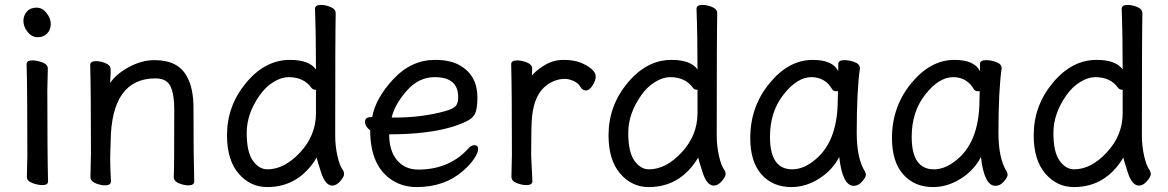

<svg xmlns="http://www.w3.org/2000/svg" viewBox="-20 -735 4739 779"><path d="M152 16Q133 16 111 7.5Q89 -1 89 -17L91 -105Q91 -368 88 -475Q88 -490 112 -490Q131 -490 152.5 -481.5Q174 -473 174 -457L172 -368Q172 -105 175 1Q175 16 152 16ZM75 -650Q75 -672 89 -688Q103 -704 128 -704Q152 -704 169 -682Q186 -660 186 -638Q186 -615 171.5 -599.5Q157 -584 133 -584Q109 -584 92 -605.5Q75 -627 75 -650Z M745 17Q726 17 705.5 8.5Q685 0 685 -17Q687 -34 687 -293Q687 -351 672 -384Q657 -417 611 -417Q432 -417 429 -162L427 -97Q427 -59 430 1Q430 17 407 17Q388 17 367.5 8.5Q347 0 347 -17L349 -115Q349 -364 346 -471Q346 -487 370 -487Q388 -487 408.5 -478.5Q429 -470 429 -453V-439Q427 -411 427 -398Q449 -433 501.5 -462Q554 -491 607 -491Q703 -491 738 -425Q765 -378 765 -297Q765 -105 768 1Q768 17 745 17Z M1065 -48Q1134 -48 1198 -117Q1262 -186 1262 -276V-367L1263 -369Q1263 -371 1259 -371Q1250 -371 1244 -378Q1213 -422 1151 -422Q1122 -422 1090 -402.5Q1058 -383 1034 -349Q981 -274 981 -196Q981 -118 1006 -83Q1031 -48 1065 -48ZM1064 24Q995 24 948 -31Q901 -86 901 -186Q901 -306 978.5 -399Q1056 -492 1156 -492Q1235 -492 1262 -453Q1262 -593 1258 -699Q1258 -715 1282 -715Q1301 -715 1321.5 -706.5Q1342 -698 1342 -681Q1340 -592 1340 -185Q1340 -143 1349 -102.5Q1358 -62 1373 -42Q1376 -36 1376 -28Q1376 -18 1360.5 0Q1345 18 1328 18Q1300 18 1282.5 -36Q1265 -90 1265 -96Q1193 24 1064 24Z M1581 -258Q1692 -258 1786 -284Q1820 -294 1829.5 -305.5Q1839 -317 1839 -341Q1839 -422 1744 -422Q1678 -422 1629.5 -366Q1581 -310 1569 -258ZM1670 24Q1617 24 1574 -2Q1482 -59 1482 -206Q1461 -222 1461 -241Q1461 -260 1486 -260H1490Q1504 -337 1576.5 -414.5Q1649 -492 1745 -492Q1809 -492 1847 -469Q1917 -428 1917 -340Q1917 -305 1911 -283.5Q1905 -262 1884 -249Q1863 -236 1817 -221Q1716 -190 1559 -190Q1559 -123 1591 -85Q1623 -47 1677 -47Q1800 -47 1877 -129Q1891 -146 1904 -146Q1920 -146 1920 -130Q1920 -117 1905 -93Q1890 -69 1859 -42Q1784 24 1670 24Z M2116 16Q2097 16 2076 7.5Q2055 -1 2055 -18L2057 -106Q2057 -367 2054 -474Q2054 -490 2078 -490Q2097 -490 2118 -481.5Q2139 -473 2139 -458Q2139 -436 2138 -428Q2149 -444 2184 -467Q2222 -492 2265 -492Q2307 -492 2334 -481.5Q2361 -471 2379 -456Q2397 -441 2397 -424Q2397 -408 2384 -388Q2371 -368 2358 -368Q2344 -368 2336 -381Q2327 -398 2307 -406.5Q2287 -415 2273 -415Q2233 -415 2199 -390Q2149 -354 2139 -265Q2135 -230 2135 -106L2140 0Q2140 16 2116 16Z M2613 -48Q2682 -48 2746 -117Q2810 -186 2810 -276V-367L2811 -369Q2811 -371 2807 -371Q2798 -371 2792 -378Q2761 -422 2699 -422Q2670 -422 2638 -402.5Q2606 -383 2582 -349Q2529 -274 2529 -196Q2529 -118 2554 -83Q2579 -48 2613 -48ZM2612 24Q2543 24 2496 -31Q2449 -86 2449 -186Q2449 -306 2526.5 -399Q2604 -492 2704 -492Q2783 -492 2810 -453Q2810 -593 2806 -699Q2806 -715 2830 -715Q2849 -715 2869.5 -706.5Q2890 -698 2890 -681Q2888 -592 2888 -185Q2888 -143 2897 -102.5Q2906 -62 2921 -42Q2924 -36 2924 -28Q2924 -18 2908.5 0Q2893 18 2876 18Q2848 18 2830.5 -36Q2813 -90 2813 -96Q2741 24 2612 24Z M3194 -48Q3236 -48 3277 -79Q3379 -153 3379 -330L3380 -365H3371Q3362 -365 3357 -372Q3328 -422 3272 -422Q3215 -422 3159.5 -352Q3104 -282 3104 -180Q3104 -48 3194 -48ZM3191 24Q3115 24 3069.5 -27.5Q3024 -79 3024 -175Q3024 -302 3102 -397Q3180 -492 3277 -492Q3359 -492 3381 -446V-475Q3381 -491 3406 -491Q3426 -491 3447.5 -483Q3469 -475 3469 -458Q3456 -368 3456 -195Q3456 -92 3490 -38Q3493 -32 3493 -25Q3493 -16 3478 1.5Q3463 19 3444 19Q3398 19 3385 -98Q3357 -44 3303 -10Q3249 24 3191 24Z M3769 -48Q3811 -48 3852 -79Q3954 -153 3954 -330L3955 -365H3946Q3937 -365 3932 -372Q3903 -422 3847 -422Q3790 -422 3734.5 -352Q3679 -282 3679 -180Q3679 -48 3769 -48ZM3766 24Q3690 24 3644.5 -27.5Q3599 -79 3599 -175Q3599 -302 3677 -397Q3755 -492 3852 -492Q3934 -492 3956 -446V-475Q3956 -491 3981 -491Q4001 -491 4022.5 -483Q4044 -475 4044 -458Q4031 -368 4031 -195Q4031 -92 4065 -38Q4068 -32 4068 -25Q4068 -16 4053 1.5Q4038 19 4019 19Q3973 19 3960 -98Q3932 -44 3878 -10Q3824 24 3766 24Z M4338 -48Q4407 -48 4471 -117Q4535 -186 4535 -276V-367L4536 -369Q4536 -371 4532 -371Q4523 -371 4517 -378Q4486 -422 4424 -422Q4395 -422 4363 -402.5Q4331 -383 4307 -349Q4254 -274 4254 -196Q4254 -118 4279 -83Q4304 -48 4338 -48ZM4337 24Q4268 24 4221 -31Q4174 -86 4174 -186Q4174 -306 4251.5 -399Q4329 -492 4429 -492Q4508 -492 4535 -453Q4535 -593 4531 -699Q4531 -715 4555 -715Q4574 -715 4594.5 -706.5Q4615 -698 4615 -681Q4613 -592 4613 -185Q4613 -143 4622 -102.5Q4631 -62 4646 -42Q4649 -36 4649 -28Q4649 -18 4633.5 0Q4618 18 4601 18Q4573 18 4555.5 -36Q4538 -90 4538 -96Q4466 24 4337 24Z"/></svg>

Font: ToneOZ-Pinyin-WenKai-Medium
Style: Medium
Weight: 700
Designer: Fontworks Inc.
Foundry: ToneOZ
Version: Version 0.240331